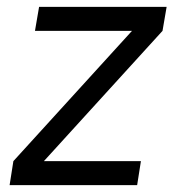

<svg xmlns="http://www.w3.org/2000/svg" viewBox="-20 -540 540 560"><path d="M8 0 19 -70 365 -450H82L94 -520H466L454 -450L108 -70H391L380 0Z"/></svg>

Font: Iosevka Oblique
Style: Regular
Weight: 400
Italic angle: -9°
Monospace: yes
Designer: Belleve Invis
Foundry: Belleve Invis
Version: Version 32.5.0; ttfautohint (v1.8.4)